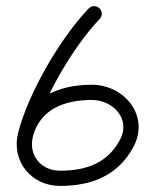

<svg xmlns="http://www.w3.org/2000/svg" viewBox="-20 -586 476 631"><path d="M306.8 -558.9C296.9 -568.4 281.1 -568.1 271.5 -558.2C178.9 -462 73.1 -280.4 39.8 -150.4C16 -57.3 81.8 25 177.3 25C280.7 25 368.1 -8.7 418.5 -103.3C473.1 -205.4 388.7 -307.5 281.5 -307.5C171.9 -307.5 70 -264.6 39.9 -150.6C36.4 -137.2 44.3 -123.5 57.7 -120C71 -116.5 84.7 -124.4 88.2 -137.8C88.2 -137.8 88.2 -137.8 88.2 -137.8C112.3 -229 195.1 -257.5 281.5 -257.5C350.9 -257.5 411.1 -195.6 374.4 -126.8C332.8 -48.9 262.1 -25 177.3 -25C114.2 -25 72.5 -76.4 88.3 -138C119.4 -259.6 220.8 -433.5 307.5 -523.5C317.1 -533.5 316.8 -549.3 306.8 -558.9Z"/></svg>

Font: FRB American Cursive Guidelines Semibold
Style: Italic
Weight: 600
Italic angle: -25°
Version: Version 2.0;Modular Font Editor K font №1